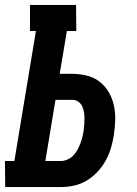

<svg xmlns="http://www.w3.org/2000/svg" viewBox="-35 -755 555 775"><path d="M-14 0 -15 -105H23L110 -630H86V-735H272L273 -630H235L206 -457H256Q287 -457 316.5 -449.5Q346 -442 368 -424.5Q390 -407 404.5 -382Q419 -357 425 -328Q431 -299 430 -268.5Q429 -238 424 -207Q420 -181 412 -155Q404 -129 390.5 -105Q377 -81 357 -60Q337 -39 313 -25Q289 -11 262.5 -5.5Q236 0 210 0ZM148 -105H210Q223 -105 236 -110.5Q249 -116 259 -125.5Q269 -135 276 -147.5Q283 -160 288 -172.5Q293 -185 296.5 -198Q300 -211 302 -224Q304 -237 305 -250.5Q306 -264 306 -277Q306 -290 304 -302.5Q302 -315 296.5 -326.5Q291 -338 280.5 -345Q270 -352 257 -352H189Z"/></svg>

Font: Iosevka Curly Slab Extrabold
Style: Italic
Weight: 800
Italic angle: -9°
Monospace: yes
Designer: Belleve Invis
Foundry: Belleve Invis
Version: Version 22.1.2; ttfautohint (v1.8.4)